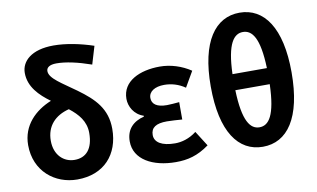

<svg xmlns="http://www.w3.org/2000/svg" viewBox="-82 -982 1922 1165"><g transform="rotate(-10 879.5 -399.0)"><path d="M312 -106C246 -106 189 -156 189 -245C189 -336 244 -393 330 -415C385 -372 427 -324 427 -252C427 -154 383 -106 312 -106ZM550 -767C469 -794 382 -812 305 -812C168 -812 105 -749 105 -678C105 -592 166 -532 232 -484C133 -444 49 -365 49 -243C49 -82 170 14 308 14C472 14 569 -94 569 -252C569 -376 501 -444 402 -516C317 -578 242 -619 242 -665C242 -686 260 -702 304 -702C361 -702 434 -686 517 -657Z M915 14C987 14 1050 -1 1121 -53L1062 -146C1017 -111 969 -99 930 -99C848 -99 804 -127 804 -172C804 -218 836 -239 903 -239C933 -239 965 -236 997 -234V-341C971 -339 944 -336 921 -336C859 -336 829 -358 829 -396C829 -436 868 -460 925 -460C970 -460 1014 -447 1053 -420L1108 -515C1053 -552 985 -574 918 -574C795 -574 685 -525 685 -416C685 -369 713 -316 771 -297V-292C705 -275 660 -234 660 -158C660 -46 773 14 915 14Z M1557 -353C1551 -160 1508 -106 1451 -106C1395 -106 1351 -160 1345 -353ZM1345 -452C1351 -641 1396 -693 1451 -693C1507 -693 1551 -641 1557 -452ZM1451 -812C1301 -812 1202 -677 1202 -401C1202 -120 1301 14 1451 14C1602 14 1700 -120 1700 -401C1700 -676 1602 -812 1451 -812Z"/></g></svg>

Font: Noto Sans CJK JP Bold
Style: Regular
Weight: 700
Designer: Ryoko NISHIZUKA (kana & ideographs); Paul D. Hunt (Latin, Greek & Cyrillic); Wenlong ZHANG (bopomofo); Sandoll Communica
Foundry: Adobe Systems Incorporated
Version: Version 1.004;PS 1.004;hotconv 1.0.82;makeotf.lib2.5.63406